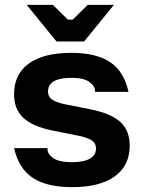

<svg xmlns="http://www.w3.org/2000/svg" viewBox="-20 -762 592 792"><path d="M38 -151H176V-147Q176 -126 200 -109.5Q224 -93 277 -93Q325 -93 350.5 -107.5Q376 -122 376 -149Q376 -170 360.5 -181.5Q345 -193 309 -201L194 -224Q113 -241 75.5 -276.5Q38 -312 38 -373Q38 -456 99 -500Q160 -544 274 -544Q377 -544 434.5 -505.5Q492 -467 510 -383H372V-387Q372 -407 348.5 -424Q325 -441 274 -441Q227 -441 202.5 -427Q178 -413 178 -385Q178 -364 193 -352.5Q208 -341 243 -333L358 -310Q440 -293 477.5 -258Q515 -223 515 -161Q515 -79 453.5 -34.5Q392 10 277 10Q173 10 115 -28.5Q57 -67 38 -151ZM327 -591H213L90 -742H198L260 -681H280L342 -742H450Z"/></svg>

Font: Mozilla Text BETA
Style: Bold
Weight: 700
Designer: Studio DRAMA
Foundry: Studio DRAMA
Version: Version 0.100